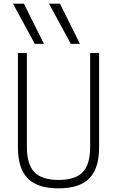

<svg xmlns="http://www.w3.org/2000/svg" viewBox="-20 -1020 640 1050"><path d="M300 10Q185 10 131.5 -44.5Q78 -99 78 -215V-730H127V-217Q127 -121 168 -78.5Q209 -36 300 -36Q392 -36 432.5 -78.5Q473 -121 473 -217V-730H522V-215Q522 -99 468.5 -44.5Q415 10 300 10ZM170.5 -780 50.9 -1000H110.7L220.5 -780ZM367.5 -780 247.9 -1000H307.7L417.5 -780Z"/></svg>

Font: M PLUS Code Latin 60 Light
Style: Regular
Weight: 300
Width: 7
Monospace: yes
Designer: Coji Morishita
Foundry: UNDERFOREST DESIGN
Version: Version 1.005; ttfautohint (v1.8.3)